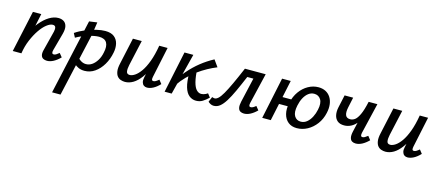

<svg xmlns="http://www.w3.org/2000/svg" viewBox="-53 -1029 4255 1866"><g transform="rotate(15 2074.0 -96.0)"><path d="M371 6Q349 6 332.5 -3Q316 -12 310.5 -32.5Q305 -53 313 -85L364 -286Q370 -312 365 -329.5Q360 -347 336 -347Q310 -347 276 -320.5Q242 -294 209.5 -246.5Q177 -199 150.5 -136Q124 -73 113 0H50Q74 -103 110 -182Q146 -261 190.5 -315Q235 -369 281.5 -397Q328 -425 373 -425Q405 -425 427.5 -410.5Q450 -396 457.5 -365.5Q465 -335 452 -287L404 -111Q399 -93 402 -82Q405 -71 419 -71Q430 -71 442 -78Q454 -85 472 -100L502 -63Q468 -29 435 -11.5Q402 6 371 6ZM26 0 117 -418H201L112 0Z M499 289 668 -470 748 -481 728 -348 584 289ZM748 6Q714 6 688 -5.5Q662 -17 644.5 -35Q627 -53 619 -73L654 -114Q673 -88 696.5 -74.5Q720 -61 745 -61Q777 -61 804.5 -79.5Q832 -98 854 -133Q876 -168 885 -215Q900 -280 879.5 -315.5Q859 -351 801 -351Q781 -351 753 -346Q725 -341 694.5 -331.5Q664 -322 633 -309.5Q602 -297 576 -281L554 -323Q600 -354 653.5 -376Q707 -398 757.5 -409.5Q808 -421 845 -421Q904 -421 936 -395.5Q968 -370 977.5 -328Q987 -286 977 -238Q964 -170 931 -114.5Q898 -59 851 -26.5Q804 6 748 6Z M1156 8Q1135 8 1114 1Q1093 -6 1078.5 -23.5Q1064 -41 1059 -72.5Q1054 -104 1065 -152L1123 -418H1212L1155 -162Q1146 -122 1150 -95.5Q1154 -69 1184 -69Q1207 -69 1235.5 -88Q1264 -107 1293 -148Q1322 -189 1347 -256Q1372 -323 1388 -418H1439Q1416 -303 1384 -221.5Q1352 -140 1314.5 -89.5Q1277 -39 1237 -15.5Q1197 8 1156 8ZM1377 6Q1358 6 1344.5 -4Q1331 -14 1325.5 -34Q1320 -54 1327 -85L1399 -418H1472L1407 -111Q1403 -92 1405.5 -81.5Q1408 -71 1422 -71Q1433 -71 1445 -78Q1457 -85 1475 -100L1504 -63Q1471 -28 1438.5 -11Q1406 6 1377 6Z M1638 -88 1606 -108Q1651 -179 1702 -238Q1753 -297 1812.5 -344.5Q1872 -392 1941 -429L1989 -362Q1944 -344 1896.5 -318Q1849 -292 1803 -258.5Q1757 -225 1715 -182.5Q1673 -140 1638 -88ZM1554 0 1642 -418H1731L1625 0ZM1870 6Q1831 6 1800.5 -18.5Q1770 -43 1754 -96.5Q1738 -150 1738 -238L1802 -306Q1806 -218 1819.5 -166.5Q1833 -115 1854.5 -93Q1876 -71 1902 -71Q1912 -71 1924 -74Q1936 -77 1947 -82.5Q1958 -88 1966 -94L1994 -58Q1964 -29 1935.5 -11.5Q1907 6 1870 6Z M2049 9Q2031 9 2015.5 0.5Q2000 -8 1992 -17L2014 -69Q2023 -66 2029 -64.5Q2035 -63 2040 -63Q2057 -63 2076.5 -81Q2096 -99 2120 -140.5Q2144 -182 2176 -250.5Q2208 -319 2250 -418H2407L2392 -346H2293Q2256 -258 2225 -191Q2194 -124 2166.5 -80Q2139 -36 2111 -13.5Q2083 9 2049 9ZM2353 6Q2331 6 2315 -3.5Q2299 -13 2294 -36.5Q2289 -60 2298 -100L2371 -418H2459L2386 -111Q2382 -93 2384.5 -82Q2387 -71 2401 -71Q2412 -71 2424 -77.5Q2436 -84 2451 -97L2481 -60Q2449 -28 2416.5 -11Q2384 6 2353 6Z M2536 0 2624 -418H2711L2622 0ZM2614 -173 2630 -246H2803L2787 -173ZM2885 10Q2832 10 2797.5 -18Q2763 -46 2750.5 -95.5Q2738 -145 2752 -210Q2767 -276 2802 -325Q2837 -374 2886 -401.5Q2935 -429 2989 -429Q3030 -429 3061 -413Q3092 -397 3111 -367.5Q3130 -338 3135.5 -298Q3141 -258 3130 -209Q3116 -144 3079 -94.5Q3042 -45 2991.5 -17.5Q2941 10 2885 10ZM2906 -61Q2940 -61 2967 -83Q2994 -105 3012.5 -141Q3031 -177 3039 -217Q3054 -285 3031.5 -321Q3009 -357 2965 -357Q2933 -357 2907 -337Q2881 -317 2862.5 -282.5Q2844 -248 2835 -204Q2820 -134 2841.5 -97.5Q2863 -61 2906 -61Z M3323 -135Q3279 -135 3254.5 -156Q3230 -177 3223 -212Q3216 -247 3225 -289L3253 -418H3339L3317 -315Q3306 -263 3317 -235.5Q3328 -208 3365 -208Q3389 -208 3411 -224Q3433 -240 3454.5 -285.5Q3476 -331 3495 -418H3537Q3522 -347 3501 -293.5Q3480 -240 3453 -205Q3426 -170 3393 -152.5Q3360 -135 3323 -135ZM3477 6Q3455 6 3439.5 -3.5Q3424 -13 3418.5 -36.5Q3413 -60 3422 -100L3495 -418H3583L3510 -111Q3506 -93 3509 -82Q3512 -71 3525 -71Q3536 -71 3547.5 -77.5Q3559 -84 3577 -98L3606 -61Q3573 -28 3540.5 -11Q3508 6 3477 6Z M3777 8Q3756 8 3735 1Q3714 -6 3699.5 -23.5Q3685 -41 3680 -72.5Q3675 -104 3686 -152L3744 -418H3833L3776 -162Q3767 -122 3771 -95.5Q3775 -69 3805 -69Q3828 -69 3856.5 -88Q3885 -107 3914 -148Q3943 -189 3968 -256Q3993 -323 4009 -418H4060Q4037 -303 4005 -221.5Q3973 -140 3935.5 -89.5Q3898 -39 3858 -15.5Q3818 8 3777 8ZM3998 6Q3979 6 3965.5 -4Q3952 -14 3946.5 -34Q3941 -54 3948 -85L4020 -418H4093L4028 -111Q4024 -92 4026.5 -81.5Q4029 -71 4043 -71Q4054 -71 4066 -78Q4078 -85 4096 -100L4125 -63Q4092 -28 4059.5 -11Q4027 6 3998 6Z"/></g></svg>

Font: Ysabeau Office SemiBold
Style: Italic
Weight: 600
Italic angle: -12°
Designer: Christian Thalmann (Catharsis Fonts)
Version: Version 2.001;gftools[0.9.30]; featfreeze: tnum,lnum,ss02